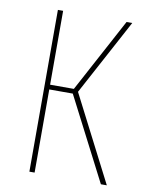

<svg xmlns="http://www.w3.org/2000/svg" viewBox="-79 -739 613 796"><g transform="rotate(10 227.5 -340.5)"><path d="M413 -681 241 -361 426 0H401L221 -350H122V0H100V-681H122V-370H222L389 -681Z"/></g></svg>

Font: Fira Sans Extra Condensed Thin
Style: Regular
Weight: 250
Width: 1
Designer: Carrois Corporate & Edenspiekermann AG
Foundry: Carrois Corporate GbR & Edenspiekermann AG
Version: Version 4.203